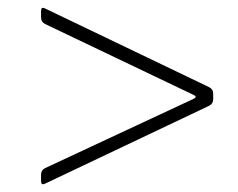

<svg xmlns="http://www.w3.org/2000/svg" viewBox="-20 -619 609 492"><path d="M476.2 -365.8 95.5 -188.2C88.4 -184.3 85.6 -180 85.2 -171.9V-154.8C85.6 -146.7 88.1 -145.2 95.5 -148.4L516 -348C523.1 -351.9 525.9 -356.2 526.3 -364.3V-379.3C525.9 -387.4 523.1 -391.7 516 -395.6L95.5 -597.3C88.1 -600.5 85.6 -599.1 85.2 -590.9V-573.9C85.6 -565.7 88.4 -561.4 95.5 -557.5L476.2 -375.7C483.3 -371.8 483.3 -369.7 476.2 -365.8Z"/></svg>

Font: Margiela Serif Light
Style: Regular
Weight: 300
Designer: Andreas Faust, Stefan Endress
Version: Version 1.002;FEAKit 1.0